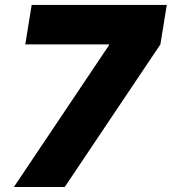

<svg xmlns="http://www.w3.org/2000/svg" viewBox="-20 -747 686 767"><path d="M35.5 0 414.8 -565.3 416.2 -569.6H81L106.5 -727.3H646.3L620.7 -569.6L238.6 0Z"/></svg>

Font: Inter UI Black
Style: Italic
Weight: 900
Italic angle: -9.39999°
Designer: Rasmus Andersson
Foundry: rsms
Version: 3.2;8d6f07862